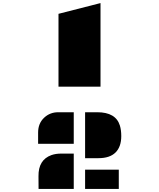

<svg xmlns="http://www.w3.org/2000/svg" viewBox="-20 -978 1035 1247"><path d="M359.9 -888.2 632.8 -958V-415H359.9ZM532.7 -249H611.8Q732.4 -249 758.8 -162.1Q767.6 -132.8 767.6 -94.2Q767.6 -24.4 730.2 12.5Q692.9 49.3 619.1 49.3H532.7ZM227.5 -117.2Q227.5 -177.2 267.1 -213.9Q304.7 -249 357.9 -249H459V-43.9H227.5ZM230 166.5Q228.5 60.1 314 29.3Q341.8 19.5 378.4 19.5H459V249H230.5ZM751.5 124V249H532.7V124Z"/></svg>

Font: Plaster
Style: Regular
Weight: 400
Designer: Eben Sorkin
Foundry: Eben Sorkin
Version: Version 1.007